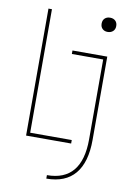

<svg xmlns="http://www.w3.org/2000/svg" viewBox="-102 -804 755 1087"><g transform="rotate(10 275.0 -260.0)"><path d="M88 0V-730H108V-20H347V0ZM243 200Q343 200 393 139.5Q443 79 443 -41V-500H263V-520H463V-41Q463 88 407.5 154Q352 220 243 220ZM440 -658Q422 -658 410.5 -669Q399 -680 399 -699Q399 -718 410.5 -729Q422 -740 441 -740Q460 -740 471.5 -729Q483 -718 483 -699Q483 -680 471 -669Q459 -658 440 -658Z"/></g></svg>

Font: M PLUS Code Latin SemiExpanded Thin
Style: Regular
Weight: 250
Width: 6
Designer: Coji Morishita
Foundry: UNDERFOREST DESIGN
Version: Version 1.002; ttfautohint (v1.8.3)